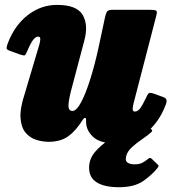

<svg xmlns="http://www.w3.org/2000/svg" viewBox="-20 -560 710 784"><path d="M12.5 -385Q40.5 -457.5 94 -498.8Q147.5 -540 213 -540Q293.5 -540 317.5 -499.2Q341.5 -458.5 324.5 -395L275.5 -210Q262 -162 259.8 -134.5Q257.5 -107 275.5 -107Q292.5 -107 311.8 -143.5Q331 -180 349.2 -238.8Q367.5 -297.5 382 -364L408.5 -488Q411.5 -502.5 416 -511.2Q420.5 -520 438 -520H589Q610.5 -520 616.8 -517.2Q623 -514.5 618.5 -497L525.5 -138.5Q522.5 -127.5 521.8 -116Q521 -104.5 531 -104.5Q542.5 -104.5 552.5 -118Q562.5 -131.5 577 -162Q581.5 -173 586.2 -178Q591 -183 605.5 -178.5L641.5 -165.5Q655 -161.5 658.8 -154.8Q662.5 -148 657 -133Q628.5 -57.5 574.2 -16.2Q520 25 446.5 25Q387.5 25 359.5 -1.8Q331.5 -28.5 331.5 -62.5V-72.5Q331.5 -79 326.8 -78.5Q322 -78 317 -69.5Q289.5 -25.5 258.2 -3.2Q227 19 178.5 19Q153.5 19 128 11Q102.5 3 84.5 -18.2Q66.5 -39.5 63.8 -78.2Q61 -117 81.5 -179L140.5 -377.5Q144 -389 144.5 -399.8Q145 -410.5 135.5 -410.5Q126 -410.5 115.5 -397.5Q105 -384.5 90 -348.5Q85 -337 81.8 -334.5Q78.5 -332 63 -337L19 -353Q6.5 -357.5 6.8 -364Q7 -370.5 12.5 -385ZM466 204.5Q405 204.5 373.2 183.5Q341.5 162.5 344 118.5Q346 86 368.5 59.8Q391 33.5 423.5 12.2Q456 -9 489.2 -26Q522.5 -43 545.5 -56.5Q555 -62 567 -55.8Q579 -49.5 582 -46.5Q594 -35 599.2 -30.8Q604.5 -26.5 597 -19.5Q582.5 -6.5 560.2 8.5Q538 23.5 519 40.8Q500 58 495 78.5Q490.5 97.5 501 104.2Q511.5 111 530 111Q548.5 111 560.8 104.8Q573 98.5 582.5 90.5Q592.5 81.5 598 87L624 112Q628 115.5 627.5 118Q627 120.5 623 126Q601.5 153.5 565 179Q528.5 204.5 466 204.5Z"/></svg>

Font: Besley* Narrow Fatface
Style: Italic
Weight: 900
Width: 4
Italic angle: -13°
Designer: Owen Earl
Foundry: indestructible type*
Version: Version 3.000; ttfautohint (v1.8.3)